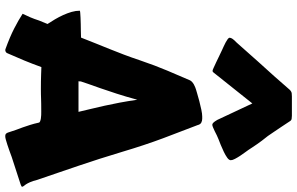

<svg xmlns="http://www.w3.org/2000/svg" viewBox="-221 -885 1137 735"><g transform="rotate(90 347.5 -517.5)"><path d="M32.7 -35.6Q39.1 -48.3 45.9 -64.2Q52.7 -80.1 58.6 -98.6L71.8 -130.9Q63 -144 54 -159.4Q44.9 -174.8 37.6 -190.9Q30.3 -207 25.6 -223.1Q21 -239.3 21 -254.4Q21 -255.4 28.6 -256.1Q36.1 -256.8 47.6 -257.3Q59.1 -257.8 72.5 -258.1Q85.9 -258.3 97.4 -258.5Q108.9 -258.8 116.5 -259Q124 -259.3 124 -259.3Q135.3 -288.6 146 -314.9Q156.7 -341.3 167.5 -368.2Q178.2 -395 189 -423.1Q199.7 -451.2 210.4 -483.4Q231 -543.9 250.5 -589.8Q270 -635.7 287.1 -675.3Q289.1 -680.2 293.7 -684.3Q298.3 -688.5 303.7 -691.4Q309.1 -694.3 314.2 -696.3Q319.3 -698.2 322.3 -699.2Q324.2 -699.7 337.2 -703.6Q350.1 -707.5 366.7 -711.9Q383.3 -716.3 399.7 -719.7Q416 -723.1 425.8 -723.1H434.6Q442.4 -723.1 449.5 -719.5Q456.5 -715.8 459 -705.1Q482.4 -645 509 -574Q535.6 -502.9 561 -417.5Q574.7 -371.6 587.9 -330.6Q601.1 -289.6 614.3 -250.5Q627.4 -211.4 640.9 -172.4Q654.3 -133.3 668.5 -91.8Q672.9 -74.2 677.5 -64Q682.1 -53.7 686 -47.9Q689.9 -42 692.4 -39.3Q694.8 -36.6 694.8 -33.7Q694.8 -30.8 685.5 -27.8L580.6 6.3Q568.8 10.7 556.6 15.1Q544.4 19.5 533.7 22.9Q522.9 26.4 514.9 28.6Q506.8 30.8 503.4 30.8H500.5Q493.7 30.8 490.7 26.6Q487.8 22.5 486.8 18.6Q481.9 2.4 477.1 -10.5Q472.2 -23.4 467.5 -36.4Q462.9 -49.3 458.3 -64Q453.6 -78.6 449.2 -98.6Q448.2 -101.1 443.8 -102.8Q439.5 -104.5 433.3 -105.5Q427.2 -106.4 420.4 -106.7Q413.6 -106.9 407.7 -106.9Q389.2 -106.9 377.7 -106.7Q366.2 -106.4 357.4 -106.2Q348.6 -106 340.6 -105.7Q332.5 -105.5 320.8 -105.5Q306.6 -105.5 291.7 -105.7Q276.9 -106 264.6 -106.4L236.8 -107.4Q224.1 -72.3 211.4 -41.5Q198.7 -10.7 184.1 22Q183.1 25.9 179.4 28.3Q175.8 30.8 171.9 30.8Q168.9 30.8 168.5 30.3Q121.1 13.2 88.9 -3.4Q56.6 -20 32.7 -35.6ZM361.8 -474.6Q350.1 -431.2 338.6 -395.8Q327.1 -360.4 317.6 -333Q308.1 -305.7 301.3 -286.9Q294.4 -268.1 291.5 -257.8V-253.4Q291.5 -250.5 291 -249.5H408.2Q402.8 -273.4 396.7 -297.9Q390.6 -322.3 384.8 -349.1Q378.9 -376 373 -406.7Q367.2 -437.5 361.8 -474.6ZM500.5 -974.6Q511.2 -961.4 518.8 -951.2Q526.4 -940.9 532.2 -932.6Q538.1 -924.3 543 -916.7Q547.9 -909.2 553.7 -900.4Q556.6 -896 563.2 -887.2Q569.8 -878.4 576.4 -868.4Q583 -858.4 588.1 -848.6Q593.3 -838.9 593.3 -832.5Q593.3 -825.7 583.7 -818.8Q574.2 -812 561 -805.7Q547.9 -799.3 534.4 -793.9Q521 -788.6 513.2 -785.6Q506.3 -783.2 498.3 -779.1Q490.2 -774.9 482.2 -771Q474.1 -767.1 467.5 -764.4Q460.9 -761.7 457.5 -761.7Q453.6 -761.7 449.5 -765.9Q445.3 -770 439 -780.8L376 -915Q346.2 -877 316.7 -840.6Q287.1 -804.2 257.3 -766.1Q255.4 -762.7 251 -762.7Q248.5 -762.7 239.5 -766.8Q230.5 -771 218.3 -776.6Q206.1 -782.2 193.4 -788.6Q180.7 -794.9 170.9 -799.3Q165.5 -801.8 157.5 -805.4Q149.4 -809.1 142.1 -813Q134.8 -816.9 129.6 -820.8Q124.5 -824.7 124.5 -828.1Q124.5 -833 128.9 -839.4Q133.3 -845.7 143.1 -855L216.8 -938Q244.6 -968.8 271 -998Q297.4 -1027.3 323.7 -1058.1Q330.6 -1064.9 337.2 -1065.7Q343.8 -1066.4 349.1 -1066.4H423.3Q429.2 -1066.4 435.1 -1065.4Q440.9 -1064.5 444.8 -1057.6Q445.3 -1056.6 451.2 -1047.9Q457 -1039.1 465.3 -1026.6Q473.6 -1014.2 483.2 -1000Q492.7 -985.8 500.5 -974.6Z"/></g></svg>

Font: Carter One
Style: Regular
Weight: 400
Designer: vernon adams
Foundry: vernon adams
Version: Version 1.000